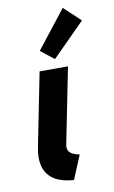

<svg xmlns="http://www.w3.org/2000/svg" viewBox="-90 -846 536 902"><g transform="rotate(-10 177.5 -395.0)"><path d="M187.8 7.8Q126.7 3 92.5 -20Q58.3 -43 47.8 -82.3Q37.3 -121.6 48.2 -175.3L117.4 -523.1H252.8L181 -163.2Q176.8 -141.8 185.6 -130.2Q194.4 -118.6 208.8 -113.3Q223.2 -108.1 235.1 -105.6ZM198.6 -567.3 134.8 -617.6 276.2 -798 354.9 -724.2Z"/></g></svg>

Font: Reddit Sans
Style: Italic
Weight: 400
Italic angle: -11.25°
Designer: Stephen Hutchings
Version: Version 1.013